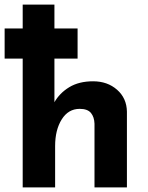

<svg xmlns="http://www.w3.org/2000/svg" viewBox="-26 -809 640 829"><path d="M72 0V-789H209V-349L208 -366Q231 -407 273 -432.5Q315 -458 376 -458Q438 -458 479.5 -421.5Q521 -385 522 -327V0H382V-275Q381 -304 366.5 -321.5Q352 -339 318 -339Q269 -339 240.5 -293.5Q212 -248 212 -178V0ZM-6 -686H309V-556H-6Z"/></svg>

Font: Reem Kufi Fun
Style: Bold
Weight: 700
Designer: Khaled Hosny
Version: Version 1.005